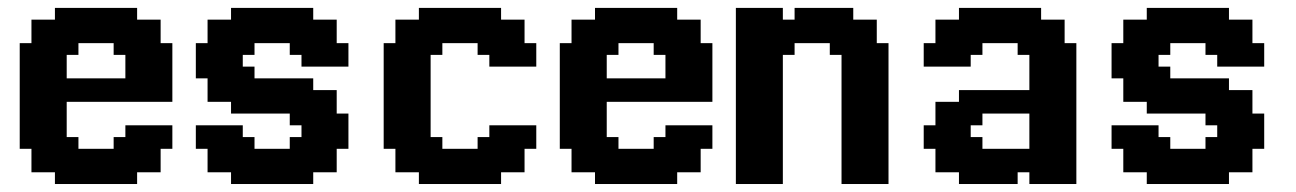

<svg xmlns="http://www.w3.org/2000/svg" viewBox="-20 -461 3246 481"><path d="M147.1 -441.2H176.5V-411.8H147.1ZM176.5 -441.2H205.9V-411.8H176.5ZM117.6 -441.2H147.1V-411.8H117.6ZM205.9 -441.2H235.3V-411.8H205.9ZM235.3 -441.2H264.7V-411.8H235.3ZM264.7 -441.2H294.1V-411.8H264.7ZM294.1 -441.2H323.5V-411.8H294.1ZM323.5 -411.8H352.9V-382.4H323.5ZM294.1 -411.8H323.5V-382.4H294.1ZM294.1 -382.4H323.5V-352.9H294.1ZM352.9 -411.8H382.4V-382.4H352.9ZM352.9 -382.4H382.4V-352.9H352.9ZM323.5 -382.4H352.9V-352.9H323.5ZM294.1 -352.9H323.5V-323.5H294.1ZM264.7 -352.9H294.1V-323.5H264.7ZM323.5 -352.9H352.9V-323.5H323.5ZM352.9 -352.9H382.4V-323.5H352.9ZM382.4 -352.9H411.8V-323.5H382.4ZM382.4 -323.5H411.8V-294.1H382.4ZM382.4 -147.1H411.8V-117.6H382.4ZM382.4 -117.6H411.8V-88.2H382.4ZM352.9 -117.6H382.4V-88.2H352.9ZM352.9 -88.2H382.4V-58.8H352.9ZM352.9 -58.8H382.4V-29.4H352.9ZM323.5 -58.8H352.9V-29.4H323.5ZM294.1 -58.8H323.5V-29.4H294.1ZM264.7 -88.2H294.1V-58.8H264.7ZM264.7 -117.6H294.1V-88.2H264.7ZM294.1 -117.6H323.5V-88.2H294.1ZM294.1 -88.2H323.5V-58.8H294.1ZM323.5 -88.2H352.9V-58.8H323.5ZM323.5 -117.6H352.9V-88.2H323.5ZM323.5 -147.1H352.9V-117.6H323.5ZM294.1 -147.1H323.5V-117.6H294.1ZM294.1 -323.5H323.5V-294.1H294.1ZM323.5 -323.5H352.9V-294.1H323.5ZM352.9 -147.1H382.4V-117.6H352.9ZM352.9 -323.5H382.4V-294.1H352.9ZM264.7 -58.8H294.1V-29.4H264.7ZM264.7 -29.4H294.1V0H264.7ZM294.1 -29.4H323.5V0H294.1ZM235.3 -29.4H264.7V0H235.3ZM205.9 -29.4H235.3V0H205.9ZM176.5 -29.4H205.9V0H176.5ZM147.1 -29.4H176.5V0H147.1ZM117.6 -29.4H147.1V0H117.6ZM117.6 -58.8H147.1V-29.4H117.6ZM88.2 -58.8H117.6V-29.4H88.2ZM58.8 -58.8H88.2V-29.4H58.8ZM58.8 -88.2H88.2V-58.8H58.8ZM29.4 -117.6H58.8V-88.2H29.4ZM58.8 -117.6H88.2V-88.2H58.8ZM29.4 -147.1H58.8V-117.6H29.4ZM29.4 -176.5H58.8V-147.1H29.4ZM29.4 -205.9H58.8V-176.5H29.4ZM29.4 -235.3H58.8V-205.9H29.4ZM29.4 -264.7H58.8V-235.3H29.4ZM29.4 -294.1H58.8V-264.7H29.4ZM58.8 -294.1H88.2V-264.7H58.8ZM58.8 -323.5H88.2V-294.1H58.8ZM29.4 -323.5H58.8V-294.1H29.4ZM29.4 -352.9H58.8V-323.5H29.4ZM58.8 -352.9H88.2V-323.5H58.8ZM58.8 -382.4H88.2V-352.9H58.8ZM58.8 -411.8H88.2V-382.4H58.8ZM88.2 -411.8H117.6V-382.4H88.2ZM117.6 -411.8H147.1V-382.4H117.6ZM147.1 -411.8H176.5V-382.4H147.1ZM147.1 -382.4H176.5V-352.9H147.1ZM147.1 -352.9H176.5V-323.5H147.1ZM117.6 -352.9H147.1V-323.5H117.6ZM88.2 -352.9H117.6V-323.5H88.2ZM117.6 -323.5H147.1V-294.1H117.6ZM117.6 -294.1H147.1V-264.7H117.6ZM117.6 -264.7H147.1V-235.3H117.6ZM117.6 -235.3H147.1V-205.9H117.6ZM117.6 -205.9H147.1V-176.5H117.6ZM117.6 -176.5H147.1V-147.1H117.6ZM117.6 -147.1H147.1V-117.6H117.6ZM117.6 -117.6H147.1V-88.2H117.6ZM147.1 -117.6H176.5V-88.2H147.1ZM147.1 -88.2H176.5V-58.8H147.1ZM176.5 -88.2H205.9V-58.8H176.5ZM205.9 -88.2H235.3V-58.8H205.9ZM235.3 -88.2H264.7V-58.8H235.3ZM235.3 -58.8H264.7V-29.4H235.3ZM205.9 -58.8H235.3V-29.4H205.9ZM176.5 -58.8H205.9V-29.4H176.5ZM147.1 -58.8H176.5V-29.4H147.1ZM117.6 -88.2H147.1V-58.8H117.6ZM88.2 -88.2H117.6V-58.8H88.2ZM88.2 -117.6H117.6V-88.2H88.2ZM88.2 -147.1H117.6V-117.6H88.2ZM88.2 -176.5H117.6V-147.1H88.2ZM58.8 -176.5H88.2V-147.1H58.8ZM58.8 -147.1H88.2V-117.6H58.8ZM58.8 -205.9H88.2V-176.5H58.8ZM58.8 -235.3H88.2V-205.9H58.8ZM58.8 -264.7H88.2V-235.3H58.8ZM88.2 -264.7H117.6V-235.3H88.2ZM88.2 -235.3H117.6V-205.9H88.2ZM88.2 -205.9H117.6V-176.5H88.2ZM88.2 -294.1H117.6V-264.7H88.2ZM88.2 -323.5H117.6V-294.1H88.2ZM88.2 -382.4H117.6V-352.9H88.2ZM117.6 -382.4H147.1V-352.9H117.6ZM176.5 -411.8H205.9V-382.4H176.5ZM205.9 -411.8H235.3V-382.4H205.9ZM235.3 -411.8H264.7V-382.4H235.3ZM264.7 -411.8H294.1V-382.4H264.7ZM264.7 -382.4H294.1V-352.9H264.7ZM235.3 -382.4H264.7V-352.9H235.3ZM205.9 -382.4H235.3V-352.9H205.9ZM176.5 -382.4H205.9V-352.9H176.5ZM382.4 -294.1H411.8V-264.7H382.4ZM352.9 -294.1H382.4V-264.7H352.9ZM323.5 -294.1H352.9V-264.7H323.5ZM294.1 -294.1H323.5V-264.7H294.1ZM382.4 -264.7H411.8V-235.3H382.4ZM352.9 -264.7H382.4V-235.3H352.9ZM323.5 -264.7H352.9V-235.3H323.5ZM294.1 -264.7H323.5V-235.3H294.1ZM264.7 -264.7H294.1V-235.3H264.7ZM235.3 -264.7H264.7V-235.3H235.3ZM205.9 -264.7H235.3V-235.3H205.9ZM176.5 -264.7H205.9V-235.3H176.5ZM147.1 -264.7H176.5V-235.3H147.1ZM147.1 -235.3H176.5V-205.9H147.1ZM176.5 -235.3H205.9V-205.9H176.5ZM205.9 -235.3H235.3V-205.9H205.9ZM235.3 -235.3H264.7V-205.9H235.3ZM264.7 -235.3H294.1V-205.9H264.7ZM294.1 -235.3H323.5V-205.9H294.1ZM323.5 -235.3H352.9V-205.9H323.5ZM352.9 -235.3H382.4V-205.9H352.9ZM382.4 -235.3H411.8V-205.9H382.4Z M794.1 -352.9H823.5V-323.5H794.1ZM764.7 -352.9H794.1V-323.5H764.7ZM735.3 -352.9H764.7V-323.5H735.3ZM735.3 -382.4H764.7V-352.9H735.3ZM705.9 -382.4H735.3V-352.9H705.9ZM764.7 -382.4H794.1V-352.9H764.7ZM794.1 -382.4H823.5V-352.9H794.1ZM764.7 -411.8H794.1V-382.4H764.7ZM735.3 -411.8H764.7V-382.4H735.3ZM705.9 -411.8H735.3V-382.4H705.9ZM705.9 -441.2H735.3V-411.8H705.9ZM735.3 -441.2H764.7V-411.8H735.3ZM676.5 -441.2H705.9V-411.8H676.5ZM647.1 -441.2H676.5V-411.8H647.1ZM617.6 -441.2H647.1V-411.8H617.6ZM588.2 -411.8H617.6V-382.4H588.2ZM558.8 -411.8H588.2V-382.4H558.8ZM558.8 -441.2H588.2V-411.8H558.8ZM588.2 -441.2H617.6V-411.8H588.2ZM617.6 -411.8H647.1V-382.4H617.6ZM617.6 -382.4H647.1V-352.9H617.6ZM647.1 -382.4H676.5V-352.9H647.1ZM676.5 -382.4H705.9V-352.9H676.5ZM676.5 -411.8H705.9V-382.4H676.5ZM647.1 -411.8H676.5V-382.4H647.1ZM588.2 -382.4H617.6V-352.9H588.2ZM558.8 -382.4H588.2V-352.9H558.8ZM529.4 -382.4H558.8V-352.9H529.4ZM500 -382.4H529.4V-352.9H500ZM500 -411.8H529.4V-382.4H500ZM529.4 -411.8H558.8V-382.4H529.4ZM558.8 -352.9H588.2V-323.5H558.8ZM588.2 -352.9H617.6V-323.5H588.2ZM529.4 -352.9H558.8V-323.5H529.4ZM500 -352.9H529.4V-323.5H500ZM470.6 -352.9H500V-323.5H470.6ZM500 -323.5H529.4V-294.1H500ZM470.6 -323.5H500V-294.1H470.6ZM470.6 -294.1H500V-264.7H470.6ZM500 -294.1H529.4V-264.7H500ZM529.4 -323.5H558.8V-294.1H529.4ZM558.8 -323.5H588.2V-294.1H558.8ZM558.8 -294.1H588.2V-264.7H558.8ZM588.2 -294.1H617.6V-264.7H588.2ZM529.4 -294.1H558.8V-264.7H529.4ZM529.4 -264.7H558.8V-235.3H529.4ZM500 -264.7H529.4V-235.3H500ZM529.4 -235.3H558.8V-205.9H529.4ZM500 -235.3H529.4V-205.9H500ZM558.8 -264.7H588.2V-235.3H558.8ZM588.2 -264.7H617.6V-235.3H588.2ZM588.2 -235.3H617.6V-205.9H588.2ZM588.2 -205.9H617.6V-176.5H588.2ZM558.8 -205.9H588.2V-176.5H558.8ZM558.8 -235.3H588.2V-205.9H558.8ZM617.6 -235.3H647.1V-205.9H617.6ZM647.1 -235.3H676.5V-205.9H647.1ZM647.1 -264.7H676.5V-235.3H647.1ZM676.5 -264.7H705.9V-235.3H676.5ZM705.9 -264.7H735.3V-235.3H705.9ZM735.3 -264.7H764.7V-235.3H735.3ZM617.6 -264.7H647.1V-235.3H617.6ZM617.6 -205.9H647.1V-176.5H617.6ZM647.1 -205.9H676.5V-176.5H647.1ZM676.5 -205.9H705.9V-176.5H676.5ZM705.9 -205.9H735.3V-176.5H705.9ZM735.3 -205.9H764.7V-176.5H735.3ZM735.3 -235.3H764.7V-205.9H735.3ZM705.9 -235.3H735.3V-205.9H705.9ZM676.5 -235.3H705.9V-205.9H676.5ZM794.1 -235.3H823.5V-205.9H794.1ZM764.7 -235.3H794.1V-205.9H764.7ZM764.7 -205.9H794.1V-176.5H764.7ZM794.1 -205.9H823.5V-176.5H794.1ZM735.3 -176.5H764.7V-147.1H735.3ZM705.9 -176.5H735.3V-147.1H705.9ZM764.7 -176.5H794.1V-147.1H764.7ZM794.1 -176.5H823.5V-147.1H794.1ZM823.5 -176.5H852.9V-147.1H823.5ZM823.5 -147.1H852.9V-117.6H823.5ZM823.5 -117.6H852.9V-88.2H823.5ZM794.1 -117.6H823.5V-88.2H794.1ZM794.1 -147.1H823.5V-117.6H794.1ZM764.7 -147.1H794.1V-117.6H764.7ZM764.7 -117.6H794.1V-88.2H764.7ZM735.3 -147.1H764.7V-117.6H735.3ZM735.3 -117.6H764.7V-88.2H735.3ZM705.9 -117.6H735.3V-88.2H705.9ZM705.9 -88.2H735.3V-58.8H705.9ZM735.3 -88.2H764.7V-58.8H735.3ZM735.3 -58.8H764.7V-29.4H735.3ZM764.7 -58.8H794.1V-29.4H764.7ZM764.7 -88.2H794.1V-58.8H764.7ZM794.1 -88.2H823.5V-58.8H794.1ZM794.1 -58.8H823.5V-29.4H794.1ZM735.3 -29.4H764.7V0H735.3ZM705.9 -29.4H735.3V0H705.9ZM705.9 -58.8H735.3V-29.4H705.9ZM676.5 -58.8H705.9V-29.4H676.5ZM647.1 -58.8H676.5V-29.4H647.1ZM617.6 -58.8H647.1V-29.4H617.6ZM617.6 -88.2H647.1V-58.8H617.6ZM647.1 -88.2H676.5V-58.8H647.1ZM676.5 -88.2H705.9V-58.8H676.5ZM676.5 -29.4H705.9V0H676.5ZM647.1 -29.4H676.5V0H647.1ZM617.6 -29.4H647.1V0H617.6ZM588.2 -29.4H617.6V0H588.2ZM558.8 -29.4H588.2V0H558.8ZM558.8 -58.8H588.2V-29.4H558.8ZM588.2 -58.8H617.6V-29.4H588.2ZM588.2 -88.2H617.6V-58.8H588.2ZM558.8 -88.2H588.2V-58.8H558.8ZM529.4 -58.8H558.8V-29.4H529.4ZM500 -58.8H529.4V-29.4H500ZM500 -88.2H529.4V-58.8H500ZM529.4 -88.2H558.8V-58.8H529.4ZM558.8 -117.6H588.2V-88.2H558.8ZM588.2 -117.6H617.6V-88.2H588.2ZM558.8 -147.1H588.2V-117.6H558.8ZM529.4 -147.1H558.8V-117.6H529.4ZM500 -147.1H529.4V-117.6H500ZM470.6 -147.1H500V-117.6H470.6ZM470.6 -117.6H500V-88.2H470.6ZM500 -117.6H529.4V-88.2H500ZM529.4 -117.6H558.8V-88.2H529.4ZM823.5 -352.9H852.9V-323.5H823.5ZM794.1 -411.8H823.5V-382.4H794.1ZM823.5 -323.5H852.9V-294.1H823.5ZM794.1 -323.5H823.5V-294.1H794.1ZM764.7 -323.5H794.1V-294.1H764.7ZM735.3 -323.5H764.7V-294.1H735.3ZM705.9 -352.9H735.3V-323.5H705.9Z M1058.8 -441.2H1088.2V-411.8H1058.8ZM1088.2 -441.2H1117.6V-411.8H1088.2ZM1029.4 -441.2H1058.8V-411.8H1029.4ZM1117.6 -441.2H1147.1V-411.8H1117.6ZM1147.1 -441.2H1176.5V-411.8H1147.1ZM1176.5 -441.2H1205.9V-411.8H1176.5ZM1205.9 -441.2H1235.3V-411.8H1205.9ZM1235.3 -411.8H1264.7V-382.4H1235.3ZM1205.9 -411.8H1235.3V-382.4H1205.9ZM1205.9 -382.4H1235.3V-352.9H1205.9ZM1264.7 -411.8H1294.1V-382.4H1264.7ZM1264.7 -382.4H1294.1V-352.9H1264.7ZM1235.3 -382.4H1264.7V-352.9H1235.3ZM1205.9 -352.9H1235.3V-323.5H1205.9ZM1176.5 -352.9H1205.9V-323.5H1176.5ZM1235.3 -352.9H1264.7V-323.5H1235.3ZM1264.7 -352.9H1294.1V-323.5H1264.7ZM1294.1 -352.9H1323.5V-323.5H1294.1ZM1294.1 -323.5H1323.5V-294.1H1294.1ZM1294.1 -147.1H1323.5V-117.6H1294.1ZM1294.1 -117.6H1323.5V-88.2H1294.1ZM1264.7 -117.6H1294.1V-88.2H1264.7ZM1264.7 -88.2H1294.1V-58.8H1264.7ZM1264.7 -58.8H1294.1V-29.4H1264.7ZM1235.3 -58.8H1264.7V-29.4H1235.3ZM1205.9 -58.8H1235.3V-29.4H1205.9ZM1176.5 -88.2H1205.9V-58.8H1176.5ZM1176.5 -117.6H1205.9V-88.2H1176.5ZM1205.9 -117.6H1235.3V-88.2H1205.9ZM1205.9 -88.2H1235.3V-58.8H1205.9ZM1235.3 -88.2H1264.7V-58.8H1235.3ZM1235.3 -117.6H1264.7V-88.2H1235.3ZM1235.3 -147.1H1264.7V-117.6H1235.3ZM1205.9 -147.1H1235.3V-117.6H1205.9ZM1205.9 -323.5H1235.3V-294.1H1205.9ZM1235.3 -323.5H1264.7V-294.1H1235.3ZM1264.7 -147.1H1294.1V-117.6H1264.7ZM1264.7 -323.5H1294.1V-294.1H1264.7ZM1176.5 -58.8H1205.9V-29.4H1176.5ZM1176.5 -29.4H1205.9V0H1176.5ZM1205.9 -29.4H1235.3V0H1205.9ZM1147.1 -29.4H1176.5V0H1147.1ZM1117.6 -29.4H1147.1V0H1117.6ZM1088.2 -29.4H1117.6V0H1088.2ZM1058.8 -29.4H1088.2V0H1058.8ZM1029.4 -29.4H1058.8V0H1029.4ZM1029.4 -58.8H1058.8V-29.4H1029.4ZM1000 -58.8H1029.4V-29.4H1000ZM970.6 -58.8H1000V-29.4H970.6ZM970.6 -88.2H1000V-58.8H970.6ZM941.2 -117.6H970.6V-88.2H941.2ZM970.6 -117.6H1000V-88.2H970.6ZM941.2 -147.1H970.6V-117.6H941.2ZM941.2 -176.5H970.6V-147.1H941.2ZM941.2 -205.9H970.6V-176.5H941.2ZM941.2 -235.3H970.6V-205.9H941.2ZM941.2 -264.7H970.6V-235.3H941.2ZM941.2 -294.1H970.6V-264.7H941.2ZM970.6 -294.1H1000V-264.7H970.6ZM970.6 -323.5H1000V-294.1H970.6ZM941.2 -323.5H970.6V-294.1H941.2ZM941.2 -352.9H970.6V-323.5H941.2ZM970.6 -352.9H1000V-323.5H970.6ZM970.6 -382.4H1000V-352.9H970.6ZM970.6 -411.8H1000V-382.4H970.6ZM1000 -411.8H1029.4V-382.4H1000ZM1029.4 -411.8H1058.8V-382.4H1029.4ZM1058.8 -411.8H1088.2V-382.4H1058.8ZM1058.8 -382.4H1088.2V-352.9H1058.8ZM1058.8 -352.9H1088.2V-323.5H1058.8ZM1029.4 -352.9H1058.8V-323.5H1029.4ZM1000 -352.9H1029.4V-323.5H1000ZM1029.4 -323.5H1058.8V-294.1H1029.4ZM1029.4 -294.1H1058.8V-264.7H1029.4ZM1029.4 -264.7H1058.8V-235.3H1029.4ZM1029.4 -235.3H1058.8V-205.9H1029.4ZM1029.4 -205.9H1058.8V-176.5H1029.4ZM1029.4 -176.5H1058.8V-147.1H1029.4ZM1029.4 -147.1H1058.8V-117.6H1029.4ZM1029.4 -117.6H1058.8V-88.2H1029.4ZM1058.8 -117.6H1088.2V-88.2H1058.8ZM1058.8 -88.2H1088.2V-58.8H1058.8ZM1088.2 -88.2H1117.6V-58.8H1088.2ZM1117.6 -88.2H1147.1V-58.8H1117.6ZM1147.1 -88.2H1176.5V-58.8H1147.1ZM1147.1 -58.8H1176.5V-29.4H1147.1ZM1117.6 -58.8H1147.1V-29.4H1117.6ZM1088.2 -58.8H1117.6V-29.4H1088.2ZM1058.8 -58.8H1088.2V-29.4H1058.8ZM1029.4 -88.2H1058.8V-58.8H1029.4ZM1000 -88.2H1029.4V-58.8H1000ZM1000 -117.6H1029.4V-88.2H1000ZM1000 -147.1H1029.4V-117.6H1000ZM1000 -176.5H1029.4V-147.1H1000ZM970.6 -176.5H1000V-147.1H970.6ZM970.6 -147.1H1000V-117.6H970.6ZM970.6 -205.9H1000V-176.5H970.6ZM970.6 -235.3H1000V-205.9H970.6ZM970.6 -264.7H1000V-235.3H970.6ZM1000 -264.7H1029.4V-235.3H1000ZM1000 -235.3H1029.4V-205.9H1000ZM1000 -205.9H1029.4V-176.5H1000ZM1000 -294.1H1029.4V-264.7H1000ZM1000 -323.5H1029.4V-294.1H1000ZM1000 -382.4H1029.4V-352.9H1000ZM1029.4 -382.4H1058.8V-352.9H1029.4ZM1088.2 -411.8H1117.6V-382.4H1088.2ZM1117.6 -411.8H1147.1V-382.4H1117.6ZM1147.1 -411.8H1176.5V-382.4H1147.1ZM1176.5 -411.8H1205.9V-382.4H1176.5ZM1176.5 -382.4H1205.9V-352.9H1176.5ZM1147.1 -382.4H1176.5V-352.9H1147.1ZM1117.6 -382.4H1147.1V-352.9H1117.6ZM1088.2 -382.4H1117.6V-352.9H1088.2Z M1500 -441.2H1529.4V-411.8H1500ZM1529.4 -441.2H1558.8V-411.8H1529.4ZM1470.6 -441.2H1500V-411.8H1470.6ZM1558.8 -441.2H1588.2V-411.8H1558.8ZM1588.2 -441.2H1617.6V-411.8H1588.2ZM1617.6 -441.2H1647.1V-411.8H1617.6ZM1647.1 -441.2H1676.5V-411.8H1647.1ZM1676.5 -411.8H1705.9V-382.4H1676.5ZM1647.1 -411.8H1676.5V-382.4H1647.1ZM1647.1 -382.4H1676.5V-352.9H1647.1ZM1705.9 -411.8H1735.3V-382.4H1705.9ZM1705.9 -382.4H1735.3V-352.9H1705.9ZM1676.5 -382.4H1705.9V-352.9H1676.5ZM1647.1 -352.9H1676.5V-323.5H1647.1ZM1617.6 -352.9H1647.1V-323.5H1617.6ZM1676.5 -352.9H1705.9V-323.5H1676.5ZM1705.9 -352.9H1735.3V-323.5H1705.9ZM1735.3 -352.9H1764.7V-323.5H1735.3ZM1735.3 -323.5H1764.7V-294.1H1735.3ZM1735.3 -147.1H1764.7V-117.6H1735.3ZM1735.3 -117.6H1764.7V-88.2H1735.3ZM1705.9 -117.6H1735.3V-88.2H1705.9ZM1705.9 -88.2H1735.3V-58.8H1705.9ZM1705.9 -58.8H1735.3V-29.4H1705.9ZM1676.5 -58.8H1705.9V-29.4H1676.5ZM1647.1 -58.8H1676.5V-29.4H1647.1ZM1617.6 -88.2H1647.1V-58.8H1617.6ZM1617.6 -117.6H1647.1V-88.2H1617.6ZM1647.1 -117.6H1676.5V-88.2H1647.1ZM1647.1 -88.2H1676.5V-58.8H1647.1ZM1676.5 -88.2H1705.9V-58.8H1676.5ZM1676.5 -117.6H1705.9V-88.2H1676.5ZM1676.5 -147.1H1705.9V-117.6H1676.5ZM1647.1 -147.1H1676.5V-117.6H1647.1ZM1647.1 -323.5H1676.5V-294.1H1647.1ZM1676.5 -323.5H1705.9V-294.1H1676.5ZM1705.9 -147.1H1735.3V-117.6H1705.9ZM1705.9 -323.5H1735.3V-294.1H1705.9ZM1617.6 -58.8H1647.1V-29.4H1617.6ZM1617.6 -29.4H1647.1V0H1617.6ZM1647.1 -29.4H1676.5V0H1647.1ZM1588.2 -29.4H1617.6V0H1588.2ZM1558.8 -29.4H1588.2V0H1558.8ZM1529.4 -29.4H1558.8V0H1529.4ZM1500 -29.4H1529.4V0H1500ZM1470.6 -29.4H1500V0H1470.6ZM1470.6 -58.8H1500V-29.4H1470.6ZM1441.2 -58.8H1470.6V-29.4H1441.2ZM1411.8 -58.8H1441.2V-29.4H1411.8ZM1411.8 -88.2H1441.2V-58.8H1411.8ZM1382.4 -117.6H1411.8V-88.2H1382.4ZM1411.8 -117.6H1441.2V-88.2H1411.8ZM1382.4 -147.1H1411.8V-117.6H1382.4ZM1382.4 -176.5H1411.8V-147.1H1382.4ZM1382.4 -205.9H1411.8V-176.5H1382.4ZM1382.4 -235.3H1411.8V-205.9H1382.4ZM1382.4 -264.7H1411.8V-235.3H1382.4ZM1382.4 -294.1H1411.8V-264.7H1382.4ZM1411.8 -294.1H1441.2V-264.7H1411.8ZM1411.8 -323.5H1441.2V-294.1H1411.8ZM1382.4 -323.5H1411.8V-294.1H1382.4ZM1382.4 -352.9H1411.8V-323.5H1382.4ZM1411.8 -352.9H1441.2V-323.5H1411.8ZM1411.8 -382.4H1441.2V-352.9H1411.8ZM1411.8 -411.8H1441.2V-382.4H1411.8ZM1441.2 -411.8H1470.6V-382.4H1441.2ZM1470.6 -411.8H1500V-382.4H1470.6ZM1500 -411.8H1529.4V-382.4H1500ZM1500 -382.4H1529.4V-352.9H1500ZM1500 -352.9H1529.4V-323.5H1500ZM1470.6 -352.9H1500V-323.5H1470.6ZM1441.2 -352.9H1470.6V-323.5H1441.2ZM1470.6 -323.5H1500V-294.1H1470.6ZM1470.6 -294.1H1500V-264.7H1470.6ZM1470.6 -264.7H1500V-235.3H1470.6ZM1470.6 -235.3H1500V-205.9H1470.6ZM1470.6 -205.9H1500V-176.5H1470.6ZM1470.6 -176.5H1500V-147.1H1470.6ZM1470.6 -147.1H1500V-117.6H1470.6ZM1470.6 -117.6H1500V-88.2H1470.6ZM1500 -117.6H1529.4V-88.2H1500ZM1500 -88.2H1529.4V-58.8H1500ZM1529.4 -88.2H1558.8V-58.8H1529.4ZM1558.8 -88.2H1588.2V-58.8H1558.8ZM1588.2 -88.2H1617.6V-58.8H1588.2ZM1588.2 -58.8H1617.6V-29.4H1588.2ZM1558.8 -58.8H1588.2V-29.4H1558.8ZM1529.4 -58.8H1558.8V-29.4H1529.4ZM1500 -58.8H1529.4V-29.4H1500ZM1470.6 -88.2H1500V-58.8H1470.6ZM1441.2 -88.2H1470.6V-58.8H1441.2ZM1441.2 -117.6H1470.6V-88.2H1441.2ZM1441.2 -147.1H1470.6V-117.6H1441.2ZM1441.2 -176.5H1470.6V-147.1H1441.2ZM1411.8 -176.5H1441.2V-147.1H1411.8ZM1411.8 -147.1H1441.2V-117.6H1411.8ZM1411.8 -205.9H1441.2V-176.5H1411.8ZM1411.8 -235.3H1441.2V-205.9H1411.8ZM1411.8 -264.7H1441.2V-235.3H1411.8ZM1441.2 -264.7H1470.6V-235.3H1441.2ZM1441.2 -235.3H1470.6V-205.9H1441.2ZM1441.2 -205.9H1470.6V-176.5H1441.2ZM1441.2 -294.1H1470.6V-264.7H1441.2ZM1441.2 -323.5H1470.6V-294.1H1441.2ZM1441.2 -382.4H1470.6V-352.9H1441.2ZM1470.6 -382.4H1500V-352.9H1470.6ZM1529.4 -411.8H1558.8V-382.4H1529.4ZM1558.8 -411.8H1588.2V-382.4H1558.8ZM1588.2 -411.8H1617.6V-382.4H1588.2ZM1617.6 -411.8H1647.1V-382.4H1617.6ZM1617.6 -382.4H1647.1V-352.9H1617.6ZM1588.2 -382.4H1617.6V-352.9H1588.2ZM1558.8 -382.4H1588.2V-352.9H1558.8ZM1529.4 -382.4H1558.8V-352.9H1529.4ZM1735.3 -294.1H1764.7V-264.7H1735.3ZM1705.9 -294.1H1735.3V-264.7H1705.9ZM1676.5 -294.1H1705.9V-264.7H1676.5ZM1647.1 -294.1H1676.5V-264.7H1647.1ZM1735.3 -264.7H1764.7V-235.3H1735.3ZM1705.9 -264.7H1735.3V-235.3H1705.9ZM1676.5 -264.7H1705.9V-235.3H1676.5ZM1647.1 -264.7H1676.5V-235.3H1647.1ZM1617.6 -264.7H1647.1V-235.3H1617.6ZM1588.2 -264.7H1617.6V-235.3H1588.2ZM1558.8 -264.7H1588.2V-235.3H1558.8ZM1529.4 -264.7H1558.8V-235.3H1529.4ZM1500 -264.7H1529.4V-235.3H1500ZM1500 -235.3H1529.4V-205.9H1500ZM1529.4 -235.3H1558.8V-205.9H1529.4ZM1558.8 -235.3H1588.2V-205.9H1558.8ZM1588.2 -235.3H1617.6V-205.9H1588.2ZM1617.6 -235.3H1647.1V-205.9H1617.6ZM1647.1 -235.3H1676.5V-205.9H1647.1ZM1676.5 -235.3H1705.9V-205.9H1676.5ZM1705.9 -235.3H1735.3V-205.9H1705.9ZM1735.3 -235.3H1764.7V-205.9H1735.3Z M1823.5 -441.2H1852.9V-411.8H1823.5ZM1852.9 -441.2H1882.4V-411.8H1852.9ZM1882.4 -441.2H1911.8V-411.8H1882.4ZM1823.5 -382.4H1852.9V-352.9H1823.5ZM1823.5 -411.8H1852.9V-382.4H1823.5ZM1882.4 -29.4H1911.8V0H1882.4ZM1852.9 -29.4H1882.4V0H1852.9ZM1823.5 -58.8H1852.9V-29.4H1823.5ZM1823.5 -88.2H1852.9V-58.8H1823.5ZM1823.5 -29.4H1852.9V0H1823.5ZM1970.6 -441.2H2000V-411.8H1970.6ZM1911.8 -441.2H1941.2V-411.8H1911.8ZM2000 -441.2H2029.4V-411.8H2000ZM2029.4 -441.2H2058.8V-411.8H2029.4ZM2058.8 -441.2H2088.2V-411.8H2058.8ZM2088.2 -441.2H2117.6V-411.8H2088.2ZM2117.6 -411.8H2147.1V-382.4H2117.6ZM2088.2 -411.8H2117.6V-382.4H2088.2ZM2088.2 -382.4H2117.6V-352.9H2088.2ZM2147.1 -411.8H2176.5V-382.4H2147.1ZM2147.1 -382.4H2176.5V-352.9H2147.1ZM2117.6 -382.4H2147.1V-352.9H2117.6ZM2088.2 -352.9H2117.6V-323.5H2088.2ZM2058.8 -352.9H2088.2V-323.5H2058.8ZM2117.6 -352.9H2147.1V-323.5H2117.6ZM2147.1 -352.9H2176.5V-323.5H2147.1ZM2176.5 -352.9H2205.9V-323.5H2176.5ZM2176.5 -323.5H2205.9V-294.1H2176.5ZM2176.5 -294.1H2205.9V-264.7H2176.5ZM2176.5 -264.7H2205.9V-235.3H2176.5ZM2176.5 -235.3H2205.9V-205.9H2176.5ZM2176.5 -205.9H2205.9V-176.5H2176.5ZM2176.5 -176.5H2205.9V-147.1H2176.5ZM2176.5 -147.1H2205.9V-117.6H2176.5ZM2176.5 -117.6H2205.9V-88.2H2176.5ZM2147.1 -117.6H2176.5V-88.2H2147.1ZM2147.1 -88.2H2176.5V-58.8H2147.1ZM2147.1 -58.8H2176.5V-29.4H2147.1ZM2117.6 -58.8H2147.1V-29.4H2117.6ZM2088.2 -58.8H2117.6V-29.4H2088.2ZM2088.2 -117.6H2117.6V-88.2H2088.2ZM2088.2 -88.2H2117.6V-58.8H2088.2ZM2117.6 -88.2H2147.1V-58.8H2117.6ZM2117.6 -117.6H2147.1V-88.2H2117.6ZM2117.6 -147.1H2147.1V-117.6H2117.6ZM2088.2 -147.1H2117.6V-117.6H2088.2ZM2088.2 -176.5H2117.6V-147.1H2088.2ZM2088.2 -205.9H2117.6V-176.5H2088.2ZM2088.2 -235.3H2117.6V-205.9H2088.2ZM2088.2 -264.7H2117.6V-235.3H2088.2ZM2088.2 -294.1H2117.6V-264.7H2088.2ZM2088.2 -323.5H2117.6V-294.1H2088.2ZM2117.6 -323.5H2147.1V-294.1H2117.6ZM2117.6 -294.1H2147.1V-264.7H2117.6ZM2117.6 -264.7H2147.1V-235.3H2117.6ZM2117.6 -235.3H2147.1V-205.9H2117.6ZM2117.6 -205.9H2147.1V-176.5H2117.6ZM2117.6 -176.5H2147.1V-147.1H2117.6ZM2147.1 -147.1H2176.5V-117.6H2147.1ZM2147.1 -176.5H2176.5V-147.1H2147.1ZM2147.1 -205.9H2176.5V-176.5H2147.1ZM2147.1 -235.3H2176.5V-205.9H2147.1ZM2147.1 -264.7H2176.5V-235.3H2147.1ZM2147.1 -294.1H2176.5V-264.7H2147.1ZM2147.1 -323.5H2176.5V-294.1H2147.1ZM2088.2 -29.4H2117.6V0H2088.2ZM1911.8 -29.4H1941.2V0H1911.8ZM1911.8 -58.8H1941.2V-29.4H1911.8ZM1882.4 -58.8H1911.8V-29.4H1882.4ZM1852.9 -58.8H1882.4V-29.4H1852.9ZM1852.9 -294.1H1882.4V-264.7H1852.9ZM1852.9 -323.5H1882.4V-294.1H1852.9ZM1823.5 -352.9H1852.9V-323.5H1823.5ZM1852.9 -382.4H1882.4V-352.9H1852.9ZM1882.4 -411.8H1911.8V-382.4H1882.4ZM1911.8 -411.8H1941.2V-382.4H1911.8ZM1941.2 -411.8H1970.6V-382.4H1941.2ZM1941.2 -382.4H1970.6V-352.9H1941.2ZM1941.2 -352.9H1970.6V-323.5H1941.2ZM1911.8 -352.9H1941.2V-323.5H1911.8ZM1882.4 -352.9H1911.8V-323.5H1882.4ZM1911.8 -323.5H1941.2V-294.1H1911.8ZM1911.8 -294.1H1941.2V-264.7H1911.8ZM1911.8 -264.7H1941.2V-235.3H1911.8ZM1911.8 -88.2H1941.2V-58.8H1911.8ZM1882.4 -88.2H1911.8V-58.8H1882.4ZM1882.4 -294.1H1911.8V-264.7H1882.4ZM1882.4 -323.5H1911.8V-294.1H1882.4ZM1882.4 -382.4H1911.8V-352.9H1882.4ZM1911.8 -382.4H1941.2V-352.9H1911.8ZM1970.6 -411.8H2000V-382.4H1970.6ZM2000 -411.8H2029.4V-382.4H2000ZM2029.4 -411.8H2058.8V-382.4H2029.4ZM2058.8 -411.8H2088.2V-382.4H2058.8ZM2058.8 -382.4H2088.2V-352.9H2058.8ZM2029.4 -382.4H2058.8V-352.9H2029.4ZM2000 -382.4H2029.4V-352.9H2000ZM1970.6 -382.4H2000V-352.9H1970.6ZM1852.9 -411.8H1882.4V-382.4H1852.9ZM1852.9 -88.2H1882.4V-58.8H1852.9ZM1852.9 -352.9H1882.4V-323.5H1852.9ZM1823.5 -323.5H1852.9V-294.1H1823.5ZM1823.5 -294.1H1852.9V-264.7H1823.5ZM1823.5 -117.6H1852.9V-88.2H1823.5ZM1852.9 -117.6H1882.4V-88.2H1852.9ZM1882.4 -117.6H1911.8V-88.2H1882.4ZM1911.8 -117.6H1941.2V-88.2H1911.8ZM1882.4 -264.7H1911.8V-235.3H1882.4ZM1852.9 -264.7H1882.4V-235.3H1852.9ZM1823.5 -264.7H1852.9V-235.3H1823.5ZM1823.5 -235.3H1852.9V-205.9H1823.5ZM1823.5 -205.9H1852.9V-176.5H1823.5ZM1823.5 -176.5H1852.9V-147.1H1823.5ZM1852.9 -176.5H1882.4V-147.1H1852.9ZM1852.9 -147.1H1882.4V-117.6H1852.9ZM1882.4 -147.1H1911.8V-117.6H1882.4ZM1823.5 -147.1H1852.9V-117.6H1823.5ZM1911.8 -147.1H1941.2V-117.6H1911.8ZM1911.8 -176.5H1941.2V-147.1H1911.8ZM1911.8 -205.9H1941.2V-176.5H1911.8ZM1911.8 -235.3H1941.2V-205.9H1911.8ZM1882.4 -235.3H1911.8V-205.9H1882.4ZM1852.9 -235.3H1882.4V-205.9H1852.9ZM1852.9 -205.9H1882.4V-176.5H1852.9ZM1882.4 -176.5H1911.8V-147.1H1882.4ZM1882.4 -205.9H1911.8V-176.5H1882.4ZM2117.6 -29.4H2147.1V0H2117.6ZM2147.1 -29.4H2176.5V0H2147.1ZM2176.5 -29.4H2205.9V0H2176.5ZM2176.5 -58.8H2205.9V-29.4H2176.5ZM2176.5 -88.2H2205.9V-58.8H2176.5Z M2529.4 0H2500V-29.4H2529.4ZM2588.2 0H2558.8V-29.4H2588.2ZM2500 0H2470.6V-29.4H2500ZM2470.6 0H2441.2V-29.4H2470.6ZM2441.2 0H2411.8V-29.4H2441.2ZM2411.8 0H2382.4V-29.4H2411.8ZM2382.4 -29.4H2352.9V-58.8H2382.4ZM2411.8 -29.4H2382.4V-58.8H2411.8ZM2411.8 -58.8H2382.4V-88.2H2411.8ZM2352.9 -29.4H2323.5V-58.8H2352.9ZM2352.9 -58.8H2323.5V-88.2H2352.9ZM2382.4 -58.8H2352.9V-88.2H2382.4ZM2411.8 -88.2H2382.4V-117.6H2411.8ZM2441.2 -88.2H2411.8V-117.6H2441.2ZM2382.4 -88.2H2352.9V-117.6H2382.4ZM2352.9 -88.2H2323.5V-117.6H2352.9ZM2323.5 -88.2H2294.1V-117.6H2323.5ZM2323.5 -117.6H2294.1V-147.1H2323.5ZM2323.5 -294.1H2294.1V-323.5H2323.5ZM2323.5 -323.5H2294.1V-352.9H2323.5ZM2352.9 -323.5H2323.5V-352.9H2352.9ZM2352.9 -352.9H2323.5V-382.4H2352.9ZM2352.9 -382.4H2323.5V-411.8H2352.9ZM2382.4 -382.4H2352.9V-411.8H2382.4ZM2411.8 -382.4H2382.4V-411.8H2411.8ZM2441.2 -352.9H2411.8V-382.4H2441.2ZM2441.2 -323.5H2411.8V-352.9H2441.2ZM2411.8 -323.5H2382.4V-352.9H2411.8ZM2411.8 -352.9H2382.4V-382.4H2411.8ZM2382.4 -352.9H2352.9V-382.4H2382.4ZM2382.4 -323.5H2352.9V-352.9H2382.4ZM2382.4 -294.1H2352.9V-323.5H2382.4ZM2411.8 -294.1H2382.4V-323.5H2411.8ZM2411.8 -117.6H2382.4V-147.1H2411.8ZM2382.4 -117.6H2352.9V-147.1H2382.4ZM2352.9 -294.1H2323.5V-323.5H2352.9ZM2352.9 -117.6H2323.5V-147.1H2352.9ZM2441.2 -382.4H2411.8V-411.8H2441.2ZM2441.2 -411.8H2411.8V-441.2H2441.2ZM2411.8 -411.8H2382.4V-441.2H2411.8ZM2470.6 -411.8H2441.2V-441.2H2470.6ZM2500 -411.8H2470.6V-441.2H2500ZM2529.4 -411.8H2500V-441.2H2529.4ZM2558.8 -411.8H2529.4V-441.2H2558.8ZM2588.2 -411.8H2558.8V-441.2H2588.2ZM2588.2 -382.4H2558.8V-411.8H2588.2ZM2617.6 -382.4H2588.2V-411.8H2617.6ZM2647.1 -382.4H2617.6V-411.8H2647.1ZM2647.1 -352.9H2617.6V-382.4H2647.1ZM2676.5 -323.5H2647.1V-352.9H2676.5ZM2647.1 -323.5H2617.6V-352.9H2647.1ZM2676.5 -294.1H2647.1V-323.5H2676.5ZM2676.5 -264.7H2647.1V-294.1H2676.5ZM2676.5 -235.3H2647.1V-264.7H2676.5ZM2676.5 -205.9H2647.1V-235.3H2676.5ZM2676.5 -176.5H2647.1V-205.9H2676.5ZM2676.5 -147.1H2647.1V-176.5H2676.5ZM2647.1 -147.1H2617.6V-176.5H2647.1ZM2647.1 -117.6H2617.6V-147.1H2647.1ZM2676.5 -117.6H2647.1V-147.1H2676.5ZM2676.5 -88.2H2647.1V-117.6H2676.5ZM2647.1 -88.2H2617.6V-117.6H2647.1ZM2647.1 -58.8H2617.6V-88.2H2647.1ZM2647.1 -29.4H2617.6V-58.8H2647.1ZM2617.6 -29.4H2588.2V-58.8H2617.6ZM2588.2 -29.4H2558.8V-58.8H2588.2ZM2558.8 -29.4H2529.4V-58.8H2558.8ZM2558.8 -58.8H2529.4V-88.2H2558.8ZM2588.2 -88.2H2558.8V-117.6H2588.2ZM2617.6 -88.2H2588.2V-117.6H2617.6ZM2588.2 -117.6H2558.8V-147.1H2588.2ZM2588.2 -147.1H2558.8V-176.5H2588.2ZM2588.2 -176.5H2558.8V-205.9H2588.2ZM2588.2 -205.9H2558.8V-235.3H2588.2ZM2588.2 -235.3H2558.8V-264.7H2588.2ZM2588.2 -264.7H2558.8V-294.1H2588.2ZM2588.2 -294.1H2558.8V-323.5H2588.2ZM2588.2 -323.5H2558.8V-352.9H2588.2ZM2558.8 -323.5H2529.4V-352.9H2558.8ZM2558.8 -352.9H2529.4V-382.4H2558.8ZM2529.4 -352.9H2500V-382.4H2529.4ZM2500 -352.9H2470.6V-382.4H2500ZM2470.6 -352.9H2441.2V-382.4H2470.6ZM2470.6 -382.4H2441.2V-411.8H2470.6ZM2500 -382.4H2470.6V-411.8H2500ZM2529.4 -382.4H2500V-411.8H2529.4ZM2558.8 -382.4H2529.4V-411.8H2558.8ZM2588.2 -352.9H2558.8V-382.4H2588.2ZM2617.6 -352.9H2588.2V-382.4H2617.6ZM2617.6 -323.5H2588.2V-352.9H2617.6ZM2617.6 -294.1H2588.2V-323.5H2617.6ZM2617.6 -264.7H2588.2V-294.1H2617.6ZM2647.1 -264.7H2617.6V-294.1H2647.1ZM2647.1 -294.1H2617.6V-323.5H2647.1ZM2647.1 -235.3H2617.6V-264.7H2647.1ZM2647.1 -205.9H2617.6V-235.3H2647.1ZM2647.1 -176.5H2617.6V-205.9H2647.1ZM2617.6 -176.5H2588.2V-205.9H2617.6ZM2617.6 -205.9H2588.2V-235.3H2617.6ZM2617.6 -235.3H2588.2V-264.7H2617.6ZM2617.6 -147.1H2588.2V-176.5H2617.6ZM2617.6 -117.6H2588.2V-147.1H2617.6ZM2617.6 -58.8H2588.2V-88.2H2617.6ZM2588.2 -58.8H2558.8V-88.2H2588.2ZM2529.4 -29.4H2500V-58.8H2529.4ZM2500 -29.4H2470.6V-58.8H2500ZM2470.6 -29.4H2441.2V-58.8H2470.6ZM2441.2 -29.4H2411.8V-58.8H2441.2ZM2441.2 -58.8H2411.8V-88.2H2441.2ZM2470.6 -58.8H2441.2V-88.2H2470.6ZM2500 -58.8H2470.6V-88.2H2500ZM2529.4 -58.8H2500V-88.2H2529.4ZM2352.9 -147.1H2323.5V-176.5H2352.9ZM2382.4 -147.1H2352.9V-176.5H2382.4ZM2411.8 -147.1H2382.4V-176.5H2411.8ZM2352.9 -176.5H2323.5V-205.9H2352.9ZM2382.4 -176.5H2352.9V-205.9H2382.4ZM2411.8 -176.5H2382.4V-205.9H2411.8ZM2441.2 -176.5H2411.8V-205.9H2441.2ZM2470.6 -176.5H2441.2V-205.9H2470.6ZM2500 -176.5H2470.6V-205.9H2500ZM2529.4 -176.5H2500V-205.9H2529.4ZM2558.8 -176.5H2529.4V-205.9H2558.8ZM2558.8 -205.9H2529.4V-235.3H2558.8ZM2529.4 -205.9H2500V-235.3H2529.4ZM2500 -205.9H2470.6V-235.3H2500ZM2470.6 -205.9H2441.2V-235.3H2470.6ZM2441.2 -205.9H2411.8V-235.3H2441.2ZM2411.8 -205.9H2382.4V-235.3H2411.8ZM2647.1 -88.2H2676.5V-58.8H2647.1ZM2647.1 -58.8H2676.5V-29.4H2647.1ZM2647.1 -29.4H2676.5V0H2647.1ZM2617.6 -29.4H2647.1V0H2617.6ZM2588.2 -29.4H2617.6V0H2588.2ZM2411.8 -176.5H2441.2V-147.1H2411.8Z M3088.2 -352.9H3117.6V-323.5H3088.2ZM3058.8 -352.9H3088.2V-323.5H3058.8ZM3029.4 -352.9H3058.8V-323.5H3029.4ZM3029.4 -382.4H3058.8V-352.9H3029.4ZM3000 -382.4H3029.4V-352.9H3000ZM3058.8 -382.4H3088.2V-352.9H3058.8ZM3088.2 -382.4H3117.6V-352.9H3088.2ZM3058.8 -411.8H3088.2V-382.4H3058.8ZM3029.4 -411.8H3058.8V-382.4H3029.4ZM3000 -411.8H3029.4V-382.4H3000ZM3000 -441.2H3029.4V-411.8H3000ZM3029.4 -441.2H3058.8V-411.8H3029.4ZM2970.6 -441.2H3000V-411.8H2970.6ZM2941.2 -441.2H2970.6V-411.8H2941.2ZM2911.8 -441.2H2941.2V-411.8H2911.8ZM2882.4 -411.8H2911.8V-382.4H2882.4ZM2852.9 -411.8H2882.4V-382.4H2852.9ZM2852.9 -441.2H2882.4V-411.8H2852.9ZM2882.4 -441.2H2911.8V-411.8H2882.4ZM2911.8 -411.8H2941.2V-382.4H2911.8ZM2911.8 -382.4H2941.2V-352.9H2911.8ZM2941.2 -382.4H2970.6V-352.9H2941.2ZM2970.6 -382.4H3000V-352.9H2970.6ZM2970.6 -411.8H3000V-382.4H2970.6ZM2941.2 -411.8H2970.6V-382.4H2941.2ZM2882.4 -382.4H2911.8V-352.9H2882.4ZM2852.9 -382.4H2882.4V-352.9H2852.9ZM2823.5 -382.4H2852.9V-352.9H2823.5ZM2794.1 -382.4H2823.5V-352.9H2794.1ZM2794.1 -411.8H2823.5V-382.4H2794.1ZM2823.5 -411.8H2852.9V-382.4H2823.5ZM2852.9 -352.9H2882.4V-323.5H2852.9ZM2882.4 -352.9H2911.8V-323.5H2882.4ZM2823.5 -352.9H2852.9V-323.5H2823.5ZM2794.1 -352.9H2823.5V-323.5H2794.1ZM2764.7 -352.9H2794.1V-323.5H2764.7ZM2794.1 -323.5H2823.5V-294.1H2794.1ZM2764.7 -323.5H2794.1V-294.1H2764.7ZM2764.7 -294.1H2794.1V-264.7H2764.7ZM2794.1 -294.1H2823.5V-264.7H2794.1ZM2823.5 -323.5H2852.9V-294.1H2823.5ZM2852.9 -323.5H2882.4V-294.1H2852.9ZM2852.9 -294.1H2882.4V-264.7H2852.9ZM2882.4 -294.1H2911.8V-264.7H2882.4ZM2823.5 -294.1H2852.9V-264.7H2823.5ZM2823.5 -264.7H2852.9V-235.3H2823.5ZM2794.1 -264.7H2823.5V-235.3H2794.1ZM2823.5 -235.3H2852.9V-205.9H2823.5ZM2794.1 -235.3H2823.5V-205.9H2794.1ZM2852.9 -264.7H2882.4V-235.3H2852.9ZM2882.4 -264.7H2911.8V-235.3H2882.4ZM2882.4 -235.3H2911.8V-205.9H2882.4ZM2882.4 -205.9H2911.8V-176.5H2882.4ZM2852.9 -205.9H2882.4V-176.5H2852.9ZM2852.9 -235.3H2882.4V-205.9H2852.9ZM2911.8 -235.3H2941.2V-205.9H2911.8ZM2941.2 -235.3H2970.6V-205.9H2941.2ZM2941.2 -264.7H2970.6V-235.3H2941.2ZM2970.6 -264.7H3000V-235.3H2970.6ZM3000 -264.7H3029.4V-235.3H3000ZM3029.4 -264.7H3058.8V-235.3H3029.4ZM2911.8 -264.7H2941.2V-235.3H2911.8ZM2911.8 -205.9H2941.2V-176.5H2911.8ZM2941.2 -205.9H2970.6V-176.5H2941.2ZM2970.6 -205.9H3000V-176.5H2970.6ZM3000 -205.9H3029.4V-176.5H3000ZM3029.4 -205.9H3058.8V-176.5H3029.4ZM3029.4 -235.3H3058.8V-205.9H3029.4ZM3000 -235.3H3029.4V-205.9H3000ZM2970.6 -235.3H3000V-205.9H2970.6ZM3088.2 -235.3H3117.6V-205.9H3088.2ZM3058.8 -235.3H3088.2V-205.9H3058.8ZM3058.8 -205.9H3088.2V-176.5H3058.8ZM3088.2 -205.9H3117.6V-176.5H3088.2ZM3029.4 -176.5H3058.8V-147.1H3029.4ZM3000 -176.5H3029.4V-147.1H3000ZM3058.8 -176.5H3088.2V-147.1H3058.8ZM3088.2 -176.5H3117.6V-147.1H3088.2ZM3117.6 -176.5H3147.1V-147.1H3117.6ZM3117.6 -147.1H3147.1V-117.6H3117.6ZM3117.6 -117.6H3147.1V-88.2H3117.6ZM3088.2 -117.6H3117.6V-88.2H3088.2ZM3088.2 -147.1H3117.6V-117.6H3088.2ZM3058.8 -147.1H3088.2V-117.6H3058.8ZM3058.8 -117.6H3088.2V-88.2H3058.8ZM3029.4 -147.1H3058.8V-117.6H3029.4ZM3029.4 -117.6H3058.8V-88.2H3029.4ZM3000 -117.6H3029.4V-88.2H3000ZM3000 -88.2H3029.4V-58.8H3000ZM3029.4 -88.2H3058.8V-58.8H3029.4ZM3029.4 -58.8H3058.8V-29.4H3029.4ZM3058.8 -58.8H3088.2V-29.4H3058.8ZM3058.8 -88.2H3088.2V-58.8H3058.8ZM3088.2 -88.2H3117.6V-58.8H3088.2ZM3088.2 -58.8H3117.6V-29.4H3088.2ZM3029.4 -29.4H3058.8V0H3029.4ZM3000 -29.4H3029.4V0H3000ZM3000 -58.8H3029.4V-29.4H3000ZM2970.6 -58.8H3000V-29.4H2970.6ZM2941.2 -58.8H2970.6V-29.4H2941.2ZM2911.8 -58.8H2941.2V-29.4H2911.8ZM2911.8 -88.2H2941.2V-58.8H2911.8ZM2941.2 -88.2H2970.6V-58.8H2941.2ZM2970.6 -88.2H3000V-58.8H2970.6ZM2970.6 -29.4H3000V0H2970.6ZM2941.2 -29.4H2970.6V0H2941.2ZM2911.8 -29.4H2941.2V0H2911.8ZM2882.4 -29.4H2911.8V0H2882.4ZM2852.9 -29.4H2882.4V0H2852.9ZM2852.9 -58.8H2882.4V-29.4H2852.9ZM2882.4 -58.8H2911.8V-29.4H2882.4ZM2882.4 -88.2H2911.8V-58.8H2882.4ZM2852.9 -88.2H2882.4V-58.8H2852.9ZM2823.5 -58.8H2852.9V-29.4H2823.5ZM2794.1 -58.8H2823.5V-29.4H2794.1ZM2794.1 -88.2H2823.5V-58.8H2794.1ZM2823.5 -88.2H2852.9V-58.8H2823.5ZM2852.9 -117.6H2882.4V-88.2H2852.9ZM2882.4 -117.6H2911.8V-88.2H2882.4ZM2852.9 -147.1H2882.4V-117.6H2852.9ZM2823.5 -147.1H2852.9V-117.6H2823.5ZM2794.1 -147.1H2823.5V-117.6H2794.1ZM2764.7 -147.1H2794.1V-117.6H2764.7ZM2764.7 -117.6H2794.1V-88.2H2764.7ZM2794.1 -117.6H2823.5V-88.2H2794.1ZM2823.5 -117.6H2852.9V-88.2H2823.5ZM3117.6 -352.9H3147.1V-323.5H3117.6ZM3088.2 -411.8H3117.6V-382.4H3088.2ZM3117.6 -323.5H3147.1V-294.1H3117.6ZM3088.2 -323.5H3117.6V-294.1H3088.2ZM3058.8 -323.5H3088.2V-294.1H3058.8ZM3029.4 -323.5H3058.8V-294.1H3029.4ZM3000 -352.9H3029.4V-323.5H3000Z"/></svg>

Font: Jersey 20
Style: Regular
Weight: 400
Designer: Sarah Cadigan-Fried
Version: Version 1.000; ttfautohint (v1.8.4.7-5d5b)